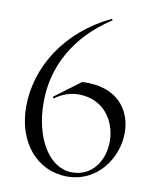

<svg xmlns="http://www.w3.org/2000/svg" viewBox="-85 -819 746 899"><g transform="rotate(10 288.0 -370.0)"><path d="M295 12C440 12 526 -117 526 -236C526 -345 454 -446 288 -436L165 -344L170 -337C206 -363 243 -376 283 -376C405 -376 464 -278 464 -184C464 -96 413 -11 314 -11C207 -11 127 -139 127 -312C127 -479 207 -634 378 -745L375 -752C166 -653 50 -467 50 -277C50 -108 152 12 295 12Z"/></g></svg>

Font: Sinistre
Style: Regular
Weight: 400
Designer: Jules Durand
Foundry: Collletttivo
Version: Version 69.420;Glyphs 3.2 (3217)